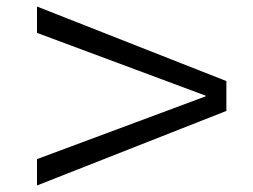

<svg xmlns="http://www.w3.org/2000/svg" viewBox="-20 -584 775 588"><path d="M93.3 -16V-96.7L609.9 -289V-291L93.3 -483.3V-564L673.3 -335.7V-244.3Z"/></svg>

Font: M PLUS 2 Thin
Style: Regular
Weight: 100
Designer: Coji Morishita
Foundry: UNDERFOREST DESIGN
Version: Version 1.001